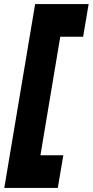

<svg xmlns="http://www.w3.org/2000/svg" viewBox="-20 -820 454 940"><path d="M1 100 152 -800H414L387 -640H275L178 -60H290L263 100Z"/></svg>

Font: Figtree Light Black
Style: Italic
Weight: 900
Italic angle: -9.5°
Version: Version 2.000